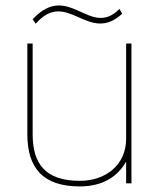

<svg xmlns="http://www.w3.org/2000/svg" viewBox="-20 -657 530 688"><path d="M408 -625C302 -517 227 -727 97 -588L108 -572C221 -701 296 -495 418 -608ZM451 0V-501H432V-160C432 -66 359 -9 266 -9C139 -9 97 -74 97 -176V-501H78V-176C78 -56 133 11 266 11C349 11 402 -25 432 -78V0Z"/></svg>

Font: Advent Pro
Style: Thin
Weight: 100
Designer: Andreas Kalpakidis
Foundry: Andreas Kalpakidis
Version: Version 2.002 2007